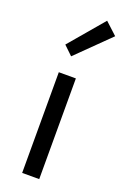

<svg xmlns="http://www.w3.org/2000/svg" viewBox="-166 -922 630 973"><g transform="rotate(20 149.0 -436.0)"><path d="M92 0H184V-543H92ZM123 -640 298 -812 233 -872 75 -686Z"/></g></svg>

Font: GenYoGothic2 TW R
Style: Regular
Weight: 400
Version: Version 2.100;PS 2.1;hotconv 16.6.51;makeotf.lib2.5.65220 DE